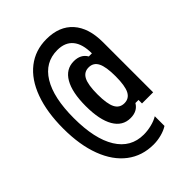

<svg xmlns="http://www.w3.org/2000/svg" viewBox="-283 -958 1317 1317"><g transform="rotate(-45 375.0 -300.0)"><path d="M58 -300Q58 -459 100.5 -575.5Q143 -692 222.5 -754Q302 -816 410 -816Q535 -816 602.5 -740.5Q670 -665 670 -526V-40H562V-74H532Q503 -24 436 -24Q359 -24 317.5 -95.5Q276 -167 276 -300Q276 -433 317.5 -504.5Q359 -576 436 -576Q503 -576 532 -526H562Q562 -617 523.5 -663.5Q485 -710 410 -710Q290 -710 225 -603.5Q160 -497 160 -300Q160 -98 227.5 11Q295 120 420 120Q457 120 495.5 110.5Q534 101 562 84V178Q534 196 495.5 206Q457 216 420 216Q309 216 227.5 154Q146 92 102 -24.5Q58 -141 58 -300ZM566 -300Q566 -392 545 -433Q524 -474 478 -474Q432 -474 411 -433Q390 -392 390 -300Q390 -208 411 -167Q432 -126 478 -126Q524 -126 545 -167Q566 -208 566 -300Z"/></g></svg>

Font: Martian Mono Custom sWd Rg
Style: Regular
Weight: 400
Width: 6
Monospace: yes
Designer: Alex Havermale
Foundry: Evil Martians
Version: Version 1.000